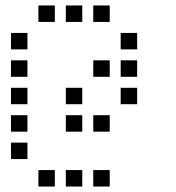

<svg xmlns="http://www.w3.org/2000/svg" viewBox="-20 -700 640 700"><path d="M121 -680Q120 -680 120 -680Q120 -680 120 -679V-621Q120 -620 120 -620Q120 -620 121 -620H179Q180 -620 180 -620Q180 -620 180 -621V-679Q180 -680 180 -680Q180 -680 179 -680ZM221 -680Q220 -680 220 -680Q220 -680 220 -679V-621Q220 -620 220 -620Q220 -620 221 -620H279Q280 -620 280 -620Q280 -620 280 -621V-679Q280 -680 280 -680Q280 -680 279 -680ZM321 -680Q320 -680 320 -680Q320 -680 320 -679V-621Q320 -620 320 -620Q320 -620 321 -620H379Q380 -620 380 -620Q380 -620 380 -621V-679Q380 -680 380 -680Q380 -680 379 -680ZM21 -580Q20 -580 20 -580Q20 -580 20 -579V-521Q20 -520 20 -520Q20 -520 21 -520H79Q80 -520 80 -520Q80 -520 80 -521V-579Q80 -580 80 -580Q80 -580 79 -580ZM421 -580Q420 -580 420 -580Q420 -580 420 -579V-521Q420 -520 420 -520Q420 -520 421 -520H479Q480 -520 480 -520Q480 -520 480 -521V-579Q480 -580 480 -580Q480 -580 479 -580ZM21 -480Q20 -480 20 -480Q20 -480 20 -479V-421Q20 -420 20 -420Q20 -420 21 -420H79Q80 -420 80 -420Q80 -420 80 -421V-479Q80 -480 80 -480Q80 -480 79 -480ZM321 -480Q320 -480 320 -480Q320 -480 320 -479V-421Q320 -420 320 -420Q320 -420 321 -420H379Q380 -420 380 -420Q380 -420 380 -421V-479Q380 -480 380 -480Q380 -480 379 -480ZM421 -480Q420 -480 420 -480Q420 -480 420 -479V-421Q420 -420 420 -420Q420 -420 421 -420H479Q480 -420 480 -420Q480 -420 480 -421V-479Q480 -480 480 -480Q480 -480 479 -480ZM21 -380Q20 -380 20 -380Q20 -380 20 -379V-321Q20 -320 20 -320Q20 -320 21 -320H79Q80 -320 80 -320Q80 -320 80 -321V-379Q80 -380 80 -380Q80 -380 79 -380ZM221 -380Q220 -380 220 -380Q220 -380 220 -379V-321Q220 -320 220 -320Q220 -320 221 -320H279Q280 -320 280 -320Q280 -320 280 -321V-379Q280 -380 280 -380Q280 -380 279 -380ZM421 -380Q420 -380 420 -380Q420 -380 420 -379V-321Q420 -320 420 -320Q420 -320 421 -320H479Q480 -320 480 -320Q480 -320 480 -321V-379Q480 -380 480 -380Q480 -380 479 -380ZM21 -280Q20 -280 20 -280Q20 -280 20 -279V-221Q20 -220 20 -220Q20 -220 21 -220H79Q80 -220 80 -220Q80 -220 80 -221V-279Q80 -280 80 -280Q80 -280 79 -280ZM221 -280Q220 -280 220 -280Q220 -280 220 -279V-221Q220 -220 220 -220Q220 -220 221 -220H279Q280 -220 280 -220Q280 -220 280 -221V-279Q280 -280 280 -280Q280 -280 279 -280ZM321 -280Q320 -280 320 -280Q320 -280 320 -279V-221Q320 -220 320 -220Q320 -220 321 -220H379Q380 -220 380 -220Q380 -220 380 -221V-279Q380 -280 380 -280Q380 -280 379 -280ZM21 -180Q20 -180 20 -180Q20 -180 20 -179V-121Q20 -120 20 -120Q20 -120 21 -120H79Q80 -120 80 -120Q80 -120 80 -121V-179Q80 -180 80 -180Q80 -180 79 -180ZM121 -80Q120 -80 120 -80Q120 -80 120 -79V-21Q120 -20 120 -20Q120 -20 121 -20H179Q180 -20 180 -20Q180 -20 180 -21V-79Q180 -80 180 -80Q180 -80 179 -80ZM221 -80Q220 -80 220 -80Q220 -80 220 -79V-21Q220 -20 220 -20Q220 -20 221 -20H279Q280 -20 280 -20Q280 -20 280 -21V-79Q280 -80 280 -80Q280 -80 279 -80ZM321 -80Q320 -80 320 -80Q320 -80 320 -79V-21Q320 -20 320 -20Q320 -20 321 -20H379Q380 -20 380 -20Q380 -20 380 -21V-79Q380 -80 380 -80Q380 -80 379 -80Z"/></svg>

Font: Doto Black Medium
Style: Regular
Weight: 500
Monospace: yes
Version: Version 1.000